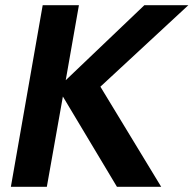

<svg xmlns="http://www.w3.org/2000/svg" viewBox="-20 -722 748 742"><path d="M285 -702H145L22 0H161L223 -349L432 0H603L368 -387L708 -702H538L234 -412Z"/></svg>

Font: Geom SemiBold
Style: Bold Italic
Weight: 600
Italic angle: -10°
Version: Version 1.102